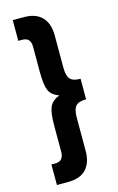

<svg xmlns="http://www.w3.org/2000/svg" viewBox="-126 -792 569 927"><g transform="rotate(-15 159.0 -328.0)"><path d="M38.1 -18.6H57.6Q79.1 -18.6 89.4 -30.8Q99.6 -43 99.6 -65.4V-197.3Q99.6 -260.7 111.8 -288.6Q124 -316.4 161.1 -331.1Q123 -344.7 111.3 -372.6Q99.6 -400.4 99.6 -463.9V-590.8Q99.6 -613.3 89.4 -625Q79.1 -636.7 57.6 -636.7H38.1V-740.2H94.7Q153.3 -740.2 184.1 -708Q214.8 -675.8 214.8 -616.2V-455.1Q214.8 -415 229 -398.4Q243.2 -381.8 281.2 -381.8V-279.3Q243.2 -279.3 229 -262.7Q214.8 -246.1 214.8 -207V-40Q214.8 19.5 184.6 51.8Q154.3 84 94.7 84H38.1Z"/></g></svg>

Font: Altinn-DIN Condensed
Style: DINCondensed-Bold
Weight: 700
Width: 3
Designer: Charles Nix
Foundry: Altinn
Version: Version 2.00